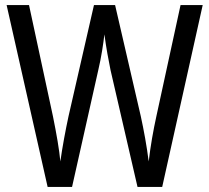

<svg xmlns="http://www.w3.org/2000/svg" viewBox="-20 -734 822 754"><path d="M776 -714H689L594 -277C582 -222 571 -161 564 -100C556 -162 545 -222 533 -277L432 -714H349L249 -277C237 -221 225 -157 217 -100C213 -145 202 -208 188 -277L94 -714H6L167 0H263L366 -459C378 -509 386 -564 390 -599C397 -546 407 -493 414 -459L520 0H617Z"/></svg>

Font: Noto Sans Condensed
Style: Regular
Weight: 400
Width: 3
Designer: Monotype Design Team
Foundry: Monotype Imaging Inc.
Version: Version 2.013